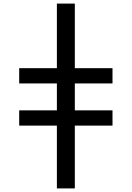

<svg xmlns="http://www.w3.org/2000/svg" viewBox="-20 -830 734 1070"><path d="M87 -130V-215H297V-365H87V-450H297V-810H397V-450H607V-365H397V-215H607V-130H397V220H297V-130Z"/></svg>

Font: Mplus 1p Medium
Style: Regular
Weight: 500
Version: Version 1.061